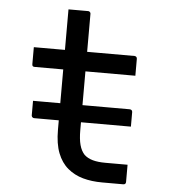

<svg xmlns="http://www.w3.org/2000/svg" viewBox="-51 -746 702 793"><g transform="rotate(5 300.0 -350.0)"><path d="M88 -311H488Q494 -311 497 -308Q500 -305 500 -300Q500 -285 500 -270.5Q500 -256 500 -240H99Q96 -240 93.5 -241.5Q91 -243 89.5 -245.5Q88 -248 88 -251Q88 -267 88 -281.5Q88 -296 88 -311ZM72 -532H489Q494 -532 497 -529Q500 -526 500 -521Q500 -509 500 -497.5Q500 -486 500 -475Q500 -464 500 -451H83Q80 -451 78 -451.5Q76 -452 74.5 -453.5Q73 -455 72.5 -457Q72 -459 72 -462Q72 -475 72 -486Q72 -497 72 -508.5Q72 -520 72 -532ZM500 -82Q500 -65 500 -47Q500 -29 500 -11Q500 -6 497.5 -3Q495 0 489 0Q486 0 476 0Q466 0 452.5 0Q439 0 426 0Q413 0 402 0Q358 0 322 -10Q286 -20 258.5 -43Q231 -66 216 -104.5Q201 -143 201 -201Q201 -251 201 -301Q201 -351 201 -400.5Q201 -450 201 -500Q201 -550 201 -600Q201 -625 201 -650Q201 -675 201 -700Q222 -700 242 -700Q262 -700 282 -700Q286 -700 288 -698.5Q290 -697 291.5 -695Q293 -693 293 -689Q293 -629 293 -569Q293 -509 293 -448.5Q293 -388 293 -327.5Q293 -267 293 -207Q293 -170 299.5 -146Q306 -122 320 -107Q334 -94 355.5 -88Q377 -82 408 -82Q421 -82 434 -82Q447 -82 460 -82Q473 -82 486 -82Z"/></g></svg>

Font: Rec Mono Linear
Style: Regular
Weight: 400
Monospace: yes
Version: Version 1.085; ttfautohint (v1.8.4.7-5d5b)